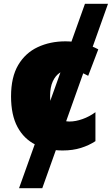

<svg xmlns="http://www.w3.org/2000/svg" viewBox="-20 -780 587 1008"><path d="M547 -760 202 208H80L426 -760ZM309 10Q229 10 167.5 -20Q106 -50 72 -113Q38 -176 38 -274Q38 -375 75.5 -438.5Q113 -502 178 -532.5Q243 -563 324 -563Q368 -563 413.5 -552Q459 -541 496 -521L443 -382Q416 -397 392.5 -405Q369 -413 344 -413Q317 -413 294 -398Q271 -383 257 -352.5Q243 -322 243 -275Q243 -227 256.5 -198Q270 -169 293.5 -155.5Q317 -142 345 -142Q377 -142 413.5 -155Q450 -168 481 -191V-39Q448 -17 405 -3.5Q362 10 309 10Z"/></svg>

Font: Noto Sans Display Black
Style: Regular
Weight: 900
Designer: Monotype Design Team
Foundry: Monotype Imaging Inc.
Version: Version 2.003